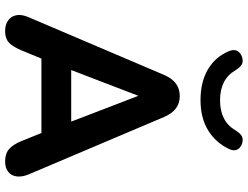

<svg xmlns="http://www.w3.org/2000/svg" viewBox="-130 -836 974 755"><g transform="rotate(90 357.5 -459.0)"><path d="M48 -83.4 275.5 -617.7Q289.1 -648.9 309.7 -663.7Q330.2 -678.4 358.3 -678.4Q385.6 -678.4 406 -663.7Q426.5 -648.9 440.1 -617.7L666.6 -83.4Q677 -57.6 674.2 -36.7Q671.4 -15.8 655.9 -3.7Q640.3 8.4 615.7 8.4Q585.2 8.4 567.1 -6.8Q549.1 -22.1 535.4 -55.6L487.4 -174.5L550.4 -134.4H168.8L227.4 -174.5L178.4 -55.6Q163.5 -20.3 147.3 -5.9Q131 8.4 102.6 8.4Q76.9 8.4 60.3 -3.9Q43.6 -16.3 40.2 -37Q36.8 -57.8 48 -83.4ZM241.7 -214.4 212.4 -251.5H501.4L473 -214.4L357.3 -515.6ZM182.4 -869.8Q173.8 -889.4 180.1 -903.2Q186.4 -916.9 204.3 -923.3Q221.5 -928.7 233.3 -922.6Q245.1 -916.5 257.2 -896.8Q292.3 -836.8 374.9 -836.8Q457.4 -836.8 492.6 -896.8Q504.6 -916.5 516.4 -922.6Q528.3 -928.7 545.5 -923.3Q563.1 -916.9 569.1 -903.6Q575.2 -890.2 565.8 -870.6Q540 -818.2 491.7 -789.1Q443.3 -760 374.1 -760Q303.2 -760 254.1 -788.7Q205 -817.4 182.4 -869.8Z"/></g></svg>

Font: SN Pro Thin
Style: Regular
Weight: 200
Designer: Tobias Whetton
Foundry: Supernotes
Version: Version 1.003;Glyphs 3.3 (3324)